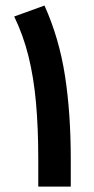

<svg xmlns="http://www.w3.org/2000/svg" viewBox="-20 -687 346 707"><path d="M240.6 0V-100.6Q240.6 -270.8 219.2 -408.5Q197.9 -546.3 143.8 -666.6L32.3 -626.2Q65.4 -558.2 84.8 -480.3Q104.1 -402.3 112.5 -309.3Q120.9 -216.2 120.9 -102.1V0Z"/></svg>

Font: Vazirmatn
Style: Regular
Weight: 400
Designer: Saber Rastikerdar
Foundry: Saber Rastikerdar
Version: Version 33.003;September 2, 2022;FontCreator 14.0.0.2862 64-